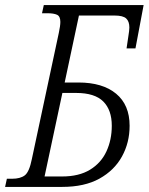

<svg xmlns="http://www.w3.org/2000/svg" viewBox="-45 -734 584 754"><path d="M-25 0 -18 -32H2Q35 -32 52.5 -45.5Q70 -59 80 -109L186 -605Q192 -633 192 -648Q192 -670 179 -676Q166 -682 141 -682H120L127 -714H519L487 -544H452L459 -591Q463 -615 463 -626Q463 -650 450.5 -661.5Q438 -673 405 -673H265L209 -410H263Q358 -410 411 -366Q464 -322 464 -240Q464 -174 434 -119.5Q404 -65 345.5 -32.5Q287 0 199 0ZM254 -369H200L130 -41H199Q265 -41 308.5 -67.5Q352 -94 373 -139.5Q394 -185 394 -240Q394 -302 360.5 -335.5Q327 -369 254 -369Z"/></svg>

Font: Noto Serif Condensed Light
Style: Italic
Weight: 300
Width: 3
Italic angle: -12°
Designer: Monotype Design Team
Foundry: Monotype Imaging Inc.
Version: Version 2.014; ttfautohint (v1.8.4.7-5d5b)